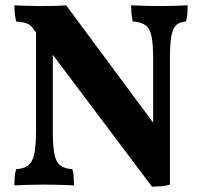

<svg xmlns="http://www.w3.org/2000/svg" viewBox="-20 -699 766 727"><path d="M555.4 7.6 107.2 -588.3Q96.3 -604.2 83.1 -609.7Q69.8 -615.2 41.2 -617.7Q37.6 -631.9 36.1 -647.8Q34.6 -663.7 34.6 -679Q46.2 -678 65.4 -677.5Q84.7 -677 105 -676.5Q125.3 -676 139.4 -676Q161.5 -676 187.7 -676.7Q213.8 -677.5 230.4 -679L573.5 -216.3ZM34.6 3Q34.6 -15.7 35.8 -30.7Q37.1 -45.6 41.2 -58.3Q70.2 -60.4 86.5 -72.6Q102.9 -84.8 109.6 -115.7Q116.4 -146.7 116.4 -203.2V-612.6L180 -608.4V-203.2Q180 -146.7 186 -115.7Q192 -84.8 208.3 -72.6Q224.6 -60.4 254.2 -58.3Q258.2 -45.6 259.2 -29.9Q260.2 -14.1 260.2 3Q245.7 2 225.9 1.5Q206 1 185.9 0.5Q165.8 0 149.7 0Q134.2 0 111.5 0.5Q88.9 1 68 1.5Q47.1 2 34.6 3ZM555.4 7.6 559.9 -138.9V-475.2Q559.9 -531.2 553.9 -561.2Q547.9 -591.2 531.1 -603.4Q514.2 -615.6 482.5 -617.7Q479 -634.7 477.7 -650.3Q476.5 -665.8 476.5 -679Q491 -678 511.4 -677.5Q531.8 -677 553 -676.5Q574.2 -676 589.8 -676Q613.4 -676 642.5 -677Q671.6 -678 690.6 -679Q690.6 -663.8 689.6 -648.6Q688.6 -633.4 684.5 -617.7Q660.4 -616.2 647.2 -603.9Q633.9 -591.7 628.7 -562Q623.4 -532.3 623.4 -475.2V0Q609.2 4.6 592.2 6.1Q575.2 7.6 555.4 7.6Z"/></svg>

Font: Vollkorn
Style: Regular
Weight: 400
Designer: Friedrich Althausen
Foundry: Friedrich Althausen
Version: Version 5.001